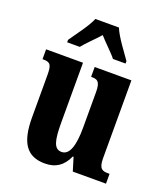

<svg xmlns="http://www.w3.org/2000/svg" viewBox="-141 -865 847 973"><g transform="rotate(20 282.0 -378.0)"><path d="M111 -619V-606H179C199 -632 242 -672 268 -702C292 -674 342 -628 358 -606H426V-619C400 -657 350 -721 332 -766H205C187 -721 136 -657 111 -619ZM214 10C272 10 311 -16 336 -72H340L362 0H541V-53H533C503 -53 483 -58 483 -116V-536H285V-483H288C318 -483 335 -477 335 -419V-227C335 -134 318 -74 274 -74C232 -74 222 -118 222 -215V-536H23V-483H26C67 -483 74 -470 74 -413V-188C74 -53 115 10 214 10Z"/></g></svg>

Font: Noto Serif Tamil ExtraCondensed ExtraBold
Style: Regular
Weight: 800
Width: 2
Designer: Indian Type Foundry, Tom Grace, and the Monotype Design Team
Foundry: Monotype Imaging Inc.
Version: Version 2.004